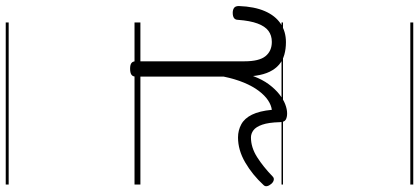

<svg xmlns="http://www.w3.org/2000/svg" viewBox="-462 -582 1426 653"><g transform="rotate(90 250.5 -255.0)"><path d="M157 15Q144 15 138 10.5Q132 6 132 -4V-374Q132 -424 114.5 -445.5Q97 -467 66 -467Q44 -467 28.5 -455.5Q13 -444 3.5 -418.5Q-6 -393 -9 -352Q-9 -343 -15 -338.5Q-21 -334 -33 -334Q-43 -334 -49.5 -338.5Q-56 -343 -56 -355Q-54 -408 -38.5 -443.5Q-23 -479 4 -497Q31 -515 67 -515Q90 -515 109.5 -509.5Q129 -504 143.5 -491.5Q158 -479 167.5 -459.5Q177 -440 181 -412L182 -403Q194 -435 210 -456.5Q226 -478 243.5 -492Q261 -506 278 -512.5Q295 -519 309 -519Q323 -519 331 -514Q339 -509 339 -494Q340 -456 347.5 -434.5Q355 -413 366.5 -404.5Q378 -396 391 -396Q425 -396 458 -417Q491 -438 524 -470Q529 -475 536 -473.5Q543 -472 549 -465Q555 -458 556.5 -451Q558 -444 553 -439Q518 -401 476 -376.5Q434 -352 391 -352Q367 -352 346.5 -363Q326 -374 313.5 -399.5Q301 -425 297 -467Q281 -465 264.5 -454Q248 -443 232.5 -422.5Q217 -402 204.5 -372Q192 -342 184 -303V-4Q184 6 177.5 10.5Q171 15 157 15ZM0 428H551V438H0ZM0 -20H551V0H0ZM0 -505H551V-500H0ZM0 -948H551V-938H0Z"/></g></svg>

Font: Playwrite US Modern Guides
Style: Regular
Weight: 400
Designer: Veronika Burian, José Scaglione
Foundry: TypeTogether
Version: Version 1.003